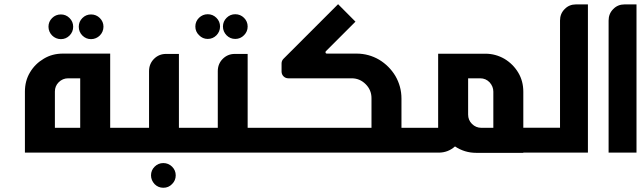

<svg xmlns="http://www.w3.org/2000/svg" viewBox="-20 -721 3027 907"><path d="M500.5 -467.8H277.3C243.7 -467.8 213.9 -460 187 -443.8C159.7 -427.7 137.7 -406.2 121.6 -378.9C105.5 -352.1 97.7 -321.8 97.7 -288.1V0H500.5ZM239.3 -117.2V-288.6C239.3 -305.7 245.1 -320.3 257.3 -332.5C269.5 -344.7 284.7 -351.1 301.8 -351.1H358.9V-117.2ZM267.6 -652.8C283.7 -652.8 297.4 -647 308.6 -635.7C319.8 -624.5 325.7 -610.8 325.7 -594.7C325.7 -578.6 319.8 -564.5 308.6 -553.2C297.4 -542 283.7 -536.1 267.6 -536.1C235.4 -536.1 209 -562.5 209 -594.7C209 -610.8 214.8 -624.5 226.1 -635.7C237.3 -647 251.5 -652.8 267.6 -652.8ZM410.2 -652.8C426.3 -652.8 440.4 -647 451.7 -635.7C462.9 -624.5 468.8 -610.8 468.8 -594.7C468.8 -562.5 442.4 -536.1 410.2 -536.1C394 -536.1 380.4 -542 369.1 -553.2C357.9 -564.5 352.1 -578.6 352.1 -594.7C352.1 -610.8 357.9 -624.5 369.1 -635.7C380.4 -647 394 -652.8 410.2 -652.8Z M751.5 49.3C767.6 49.3 781.7 55.2 793 66.4C804.2 77.6 810.1 91.3 810.1 107.4C810.1 123.5 804.2 137.2 793 148.4C781.7 160.2 768.1 166 751.5 166C735.4 166 721.7 160.2 710.4 148.9C699.2 136.7 693.4 123 693.4 107.4C693.4 91.3 699.2 77.6 710.4 66.4C721.7 55.2 735.4 49.3 751.5 49.3ZM495.1 -117.2V0H825.2V-466.3H764.6C742.2 -466.3 723.1 -458.5 707.5 -442.9C691.9 -427.2 684.1 -407.7 684.1 -384.8V-117.2Z M961.4 -653.8C977.5 -653.8 991.2 -647.9 1002.4 -636.7C1013.7 -625.5 1019.5 -611.8 1019.5 -595.7C1019.5 -579.6 1013.7 -565.9 1002.4 -554.2C991.2 -543 977.5 -537.1 961.4 -537.1C945.3 -537.1 931.6 -543 920.4 -554.7C908.7 -565.9 902.8 -579.6 902.8 -595.7C902.8 -611.8 908.7 -625.5 919.9 -636.7C931.6 -647.9 945.3 -653.8 961.4 -653.8ZM1091.3 -653.8C1107.4 -653.8 1121.6 -647.9 1132.8 -636.7C1144 -625.5 1149.9 -611.8 1149.9 -595.7C1149.9 -579.6 1144 -565.9 1132.8 -554.7C1121.6 -543 1107.4 -537.1 1091.3 -537.1C1075.2 -537.1 1061.5 -543 1050.3 -554.2C1039.1 -565.9 1033.2 -579.6 1033.2 -595.7C1033.2 -611.8 1039.1 -625.5 1050.3 -636.7C1061.5 -647.9 1075.2 -653.8 1091.3 -653.8ZM819.8 -117.2V0H1149.9V-466.3H1089.4C1066.9 -466.3 1047.9 -458.5 1032.2 -442.9C1016.6 -427.2 1008.8 -407.7 1008.8 -384.8V-117.2Z M1876.5 -255.4C1876.5 -293.9 1866.7 -329.6 1847.7 -362.3C1828.6 -394 1802.7 -419.9 1771 -439C1738.3 -458 1702.6 -467.8 1664.1 -467.8H1523.9C1518.1 -467.8 1517.6 -472.7 1517.6 -474.1C1517.6 -476.1 1518.1 -477.5 1519.5 -479L1659.2 -618.7L1577.1 -701.2L1319.3 -443.4C1313 -437 1310.1 -429.7 1310.1 -420.9V-382.8C1310.1 -365.2 1324.2 -351.1 1341.8 -351.1H1641.1C1667 -351.1 1689 -341.8 1707.5 -323.2C1725.6 -305.2 1734.9 -283.2 1734.9 -257.3V-117.2H1144V0H1876.5Z M2428.2 -377.9C2412.1 -404.8 2390.1 -426.8 2363.3 -442.9C2335.4 -459 2305.2 -467.3 2272.5 -467.3H2049.8V-117.2H1870.1V0H2052.2C2082 0 2107.4 -9.8 2129.4 -29.3C2159.2 -9.3 2192.9 1 2229.5 1H2452.1V-287.6C2452.1 -320.8 2444.3 -351.1 2428.2 -377.9ZM2253.9 -117.2C2236.8 -117.2 2221.7 -123.5 2209.5 -135.7C2197.3 -147.9 2191.4 -162.6 2191.4 -179.7V-351.1H2248C2266.1 -351.1 2280.8 -344.7 2293 -332C2304.7 -318.8 2310.5 -304.2 2310.5 -288.1V-117.2Z M2446.3 0H2757.3V-700.2H2700.7C2679.7 -700.2 2661.6 -692.9 2647.5 -678.2C2632.8 -663.6 2625.5 -645.5 2625.5 -624V-117.7H2446.3Z M2986.8 0V-700.2H2930.2C2909.2 -700.2 2891.1 -692.9 2877 -678.2C2862.3 -663.6 2855 -645.5 2855 -624V0Z"/></svg>

Font: Ya Modern Pro
Style: Bold
Weight: 700
Designer: Yahyaalaswadi
Foundry: Yahyaalaswadi
Version: Version 1.000;September 23, 2024;FontCreator 15.0.0.2974 64-